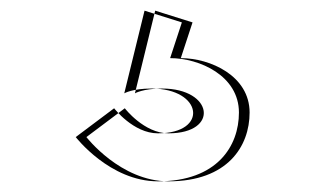

<svg xmlns="http://www.w3.org/2000/svg" viewBox="-20 -46 610 360"><path d="M194 157 122 211C122 211 186 294 276 294C387 294 428 228 428 165C428 96 354 63 299 63L321 -4L251 -26L213 129C213 129 228 120 264 120C360 120 371.7 204 276 204C230 204 194 157 194 157ZM214 157C214 157 250 204 296 204C391.7 204 380 120 284 120C248 120 233 129 233 129L271 -26L341 -4L319 63C374 63 448 96 448 165C448 228 407 294 296 294C206 294 142 211 142 211Z"/></svg>

Font: Hussar Plate
Style: Regular
Weight: 700
Foundry: Cannot Into Space Fonts
Version: Version 0.798247